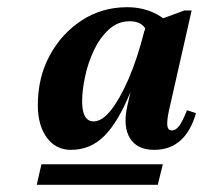

<svg xmlns="http://www.w3.org/2000/svg" viewBox="-20 -726 564 533"><path d="M177 -310Q135 -310 110 -344Q85 -378 85 -434Q85 -511 118 -572Q151 -633 207 -669.5Q263 -706 333 -706Q374 -706 408 -690Q442 -674 460 -647L395 -591Q395 -631 382 -649Q369 -667 340 -667Q307 -667 282 -644Q257 -621 240.5 -586Q224 -551 216 -512.5Q208 -474 208 -445Q208 -389 240 -389Q263 -389 287.5 -419.5Q312 -450 336.5 -506Q361 -562 381 -641L423 -620L415 -470H342Q308 -387 269.5 -348.5Q231 -310 177 -310ZM408 -310Q361 -310 341 -342Q321 -374 333 -430L388 -669H416L492 -697H512L449 -419Q443 -391 444.5 -377.5Q446 -364 457 -364Q468 -364 477.5 -376.5Q487 -389 499 -420L524 -412Q510 -362 481 -336Q452 -310 408 -310ZM82 -213 95 -270H432L418 -213Z"/></svg>

Font: Platypi Light
Style: Bold Italic
Weight: 700
Italic angle: -13°
Version: Version 1.200